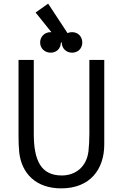

<svg xmlns="http://www.w3.org/2000/svg" viewBox="-20 -1022 723 1057"><path d="M554 -227C554 -91 477 15 317 15C176 15 99 -69 86 -182C83 -212 82 -244 82 -275V-692H166V-285C166 -138 206 -56 320 -56C395 -56 456 -102 467 -189C470 -214 472 -253 472 -285V-692H554ZM315 -788C315 -756 292 -732 259 -732C226 -732 201 -756 201 -788C201 -820 225 -845 259 -845C292 -845 315 -820 315 -788ZM433 -788C433 -756 410 -732 377 -732C344 -732 320 -756 320 -788C320 -820 343 -845 377 -845C410 -845 433 -820 433 -788ZM245 -1002 364 -821 312 -784 176 -953Z"/></svg>

Font: Repo Regular
Style: Regular
Weight: 400
Designer: Stefan Peev
Foundry: Context Ltd
Version: Version 1.502